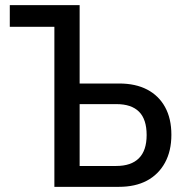

<svg xmlns="http://www.w3.org/2000/svg" viewBox="-20 -725 728 745"><path d="M191 0V-621H18V-705H289V-401H442Q506 -401 551 -377.5Q596 -354 620.5 -309.5Q645 -265 645 -202Q645 -139 620 -93.5Q595 -48 550 -24Q505 0 441 0ZM289 -81H431Q489 -81 519 -111Q549 -141 549 -201Q549 -262 519.5 -291.5Q490 -321 432 -321H289Z"/></svg>

Font: Nunito Sans 10pt Condensed SemiBold
Style: Regular
Weight: 600
Width: 3
Designer: Vernon Adams
Foundry: Vernon Adams
Version: Version 3.101;gftools[0.9.27]